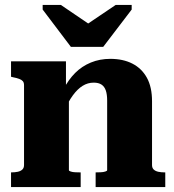

<svg xmlns="http://www.w3.org/2000/svg" viewBox="-20 -763 710 783"><path d="M269 -572H401L517 -724V-743H452L292 -635H387L228 -743H154V-724ZM25 0V-60H26Q41 -60 52.5 -62.5Q64 -65 71 -71.5Q78 -78 78 -90V-415Q78 -426 73.5 -431.5Q69 -437 59 -441Q49 -445 33 -448L25 -450V-513H249V-402H261V-69Q261 -66 268.5 -63.5Q276 -61 286.5 -60.5Q297 -60 306 -60H309V0ZM654 0H370V-60H371Q380 -60 391 -60.5Q402 -61 409.5 -63.5Q417 -66 417 -69V-353Q417 -378 411.5 -394Q406 -410 394 -418Q382 -426 362 -426Q338 -426 317 -413Q296 -400 277 -374Q258 -348 241 -309L239 -399Q259 -438 286.5 -465.5Q314 -493 350.5 -508Q387 -523 430 -523Q482 -523 520 -503.5Q558 -484 579 -446Q600 -408 600 -350V-90Q600 -78 607 -71.5Q614 -65 625.5 -62.5Q637 -60 652 -60H654Z"/></svg>

Font: Roboto Serif 36pt
Style: Bold
Weight: 700
Version: Version 1.008